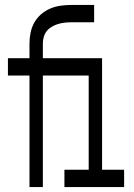

<svg xmlns="http://www.w3.org/2000/svg" viewBox="-20 -755 540 775"><path d="M99 0V-450H12V-520H99V-580Q99 -602 103.5 -623.5Q108 -645 118.5 -664Q129 -683 146 -697.5Q163 -712 183 -720.5Q203 -729 224.5 -732Q246 -735 267 -735H360V-665H267Q254 -665 240.5 -663.5Q227 -662 214 -658Q201 -654 189 -647Q177 -640 169 -630Q161 -620 157 -607Q153 -594 153 -580V-520H392V-70H481V0H240V-70H338V-450H153V0Z"/></svg>

Font: Zed Mono
Style: Regular
Weight: 400
Monospace: yes
Designer: Belleve Invis
Foundry: Belleve Invis
Version: Version 1.0.0; ttfautohint (v1.8.4)